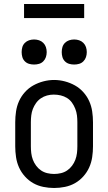

<svg xmlns="http://www.w3.org/2000/svg" viewBox="-20 -930 540 958"><path d="M250 8Q223 8 196 2.5Q169 -3 146 -16Q123 -29 104.5 -49.5Q86 -70 75 -94.5Q64 -119 60 -146Q56 -173 56 -200V-320Q56 -347 60 -374Q64 -401 75 -425.5Q86 -450 104.5 -470.5Q123 -491 146.5 -504Q170 -517 196.5 -524Q223 -531 250 -531Q277 -531 303.5 -524Q330 -517 353.5 -504Q377 -491 395.5 -470.5Q414 -450 425 -425.5Q436 -401 440 -374Q444 -347 444 -320V-200Q444 -173 440 -146Q436 -119 425 -94.5Q414 -70 395.5 -49.5Q377 -29 354 -16Q331 -3 304 2.5Q277 8 250 8ZM250 -62Q267 -62 284 -66Q301 -70 315 -79.5Q329 -89 339.5 -103Q350 -117 356 -133Q362 -149 364 -166Q366 -183 366 -200V-320Q366 -337 364 -354Q362 -371 355.5 -387.5Q349 -404 339 -418Q329 -432 314.5 -441Q300 -450 283 -454Q266 -458 248 -458Q231 -458 214.5 -453.5Q198 -449 184 -439.5Q170 -430 160 -416Q150 -402 144 -386.5Q138 -371 136 -354Q134 -337 134 -320V-200Q134 -183 136 -166Q138 -149 144 -133Q150 -117 160.5 -103Q171 -89 185 -79.5Q199 -70 216 -66Q233 -62 250 -62ZM350 -608Q337 -608 325 -611.5Q313 -615 304 -624Q295 -633 291.5 -645Q288 -657 288 -670Q288 -683 291.5 -695Q295 -707 304 -716Q313 -725 325 -729Q337 -733 350 -733Q363 -733 375 -729Q387 -725 396 -716Q405 -707 409 -695Q413 -683 413 -670Q413 -657 409 -645Q405 -633 396 -624Q387 -615 375 -611.5Q363 -608 350 -608ZM150 -608Q137 -608 125 -611.5Q113 -615 104 -624Q95 -633 91.5 -645Q88 -657 88 -670Q88 -683 91.5 -695Q95 -707 104 -716Q113 -725 125 -729Q137 -733 150 -733Q163 -733 175 -729Q187 -725 196 -716Q205 -707 209 -695Q213 -683 213 -670Q213 -657 209 -645Q205 -633 196 -624Q187 -615 175 -611.5Q163 -608 150 -608ZM100 -840V-910H400V-840Z"/></svg>

Font: Zed Mono
Style: Regular
Weight: 400
Monospace: yes
Designer: Belleve Invis
Foundry: Belleve Invis
Version: Version 1.0.0; ttfautohint (v1.8.4)